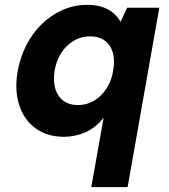

<svg xmlns="http://www.w3.org/2000/svg" viewBox="-20 -553 700 793"><path d="M357 220 408 -67Q376 -26 333.5 -7Q291 12 245 12Q175 12 127.5 -22.5Q80 -57 60 -117Q40 -177 52 -253Q62 -313 87.5 -364Q113 -415 152 -453Q191 -491 239 -512Q287 -533 340 -533Q379 -533 406 -523Q433 -513 450 -497.5Q467 -482 478 -463L505 -521H638L507 220ZM302 -119Q339 -119 369.5 -137.5Q400 -156 421 -189Q442 -222 448 -265Q455 -308 445 -339Q435 -370 411 -386.5Q387 -403 352 -403Q316 -403 285 -385Q254 -367 233 -334.5Q212 -302 205 -258Q199 -216 209 -184.5Q219 -153 243 -136Q267 -119 302 -119Z"/></svg>

Font: DM Sans 10pt Black
Style: Italic
Weight: 900
Italic angle: -10°
Version: Version 4.004;gftools[0.9.30]